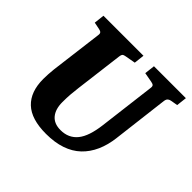

<svg xmlns="http://www.w3.org/2000/svg" viewBox="-145 -733 906 906"><g transform="rotate(45 307.5 -280.0)"><path d="M267 13Q169 13 122 -31.5Q75 -76 75 -161Q75 -176 76 -193.5Q77 -211 79 -229L112 -490Q114 -502 109.5 -507Q105 -512 94 -514L59 -521L65 -573H332L326 -521L276 -512Q269 -511 262 -508Q255 -505 253 -488L223 -249Q220 -227 218 -202Q216 -177 216 -148Q216 -101 238 -74.5Q260 -48 303 -48Q330 -48 351 -57.5Q372 -67 387.5 -86Q403 -105 413 -135Q423 -165 428 -205L463 -488Q465 -500 461 -505Q457 -510 445 -512L396 -521L402 -573H615L609 -521L575 -515Q567 -514 560 -509Q553 -504 551 -490L517 -210Q511 -158 492.5 -116.5Q474 -75 443.5 -46Q413 -17 369 -2Q325 13 267 13Z"/></g></svg>

Font: Rasa
Style: Italic
Weight: 400
Italic angle: -7.10001°
Designer: Anna Giedrys (Yrsa+Rasa design), David Brezina (Yrsa art-direction, Rasa art-direction, design)
Foundry: Rosetta Type Foundry
Version: Version 2.004